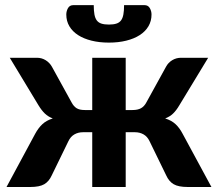

<svg xmlns="http://www.w3.org/2000/svg" viewBox="-20 -746 870 766"><path d="M823.5 0H728.5Q692 0 673 -11Q654 -22 643 -46.5L576.5 -183Q568 -201 552.8 -209.8Q537.5 -218.5 518 -218.5H481.5V0H348V-218.5H311.5Q292 -218.5 276.8 -209.8Q261.5 -201 253 -183L186.5 -46.5Q175.5 -22 156.5 -11Q137.5 0 101 0H6L120.5 -212.5Q133 -235.5 149 -250.5Q165 -265.5 190.5 -273.5Q172 -280.5 159 -293Q146 -305.5 133.5 -326L19 -515.5H127.5Q146.5 -515.5 162.2 -505.8Q178 -496 187 -480L265.5 -337.5Q274 -321.5 285.8 -314.2Q297.5 -307 318.5 -307H348V-515.5H481.5V-307H508.5Q529.5 -307 542.5 -314.2Q555.5 -321.5 564 -337.5L642.5 -480Q651 -496 667 -505.8Q683 -515.5 702 -515.5H810.5L695.5 -326Q683.5 -305.5 670.5 -293Q657.5 -280.5 639 -273.5Q664.5 -265.5 680.5 -250.5Q696.5 -235.5 708.5 -212.5ZM414.5 -648Q432.5 -648 444.2 -651.8Q456 -655.5 462.8 -664.5Q469.5 -673.5 472.2 -688.2Q475 -703 475 -725.5H556.5Q571 -725.5 577.8 -713.5Q584.5 -701.5 584.5 -688Q584.5 -662 572.2 -641.2Q560 -620.5 537.5 -606Q515 -591.5 483.8 -583.8Q452.5 -576 414.5 -576Q376.5 -576 345.2 -583.8Q314 -591.5 291.5 -606Q269 -620.5 256.8 -641.2Q244.5 -662 244.5 -688Q244.5 -701.5 251.2 -713.5Q258 -725.5 272.5 -725.5H354Q354 -703 356.8 -688.2Q359.5 -673.5 366.2 -664.5Q373 -655.5 384.8 -651.8Q396.5 -648 414.5 -648Z"/></svg>

Font: Lato 2
Style: Regular
Weight: 800
Designer: Lukasz Dziedzic with Adam Twardoch and Botio Nikoltchev
Foundry: tyPoland Lukasz Dziedzic
Version: Version 2.015; 2015-08-06; http://www.latofonts.com/